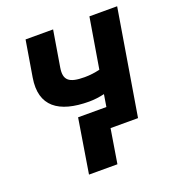

<svg xmlns="http://www.w3.org/2000/svg" viewBox="-131 -651 854 933"><g transform="rotate(-20 295.5 -184.5)"><path d="M578.8 -545.5H435.4L392 -285.2C366.1 -279.1 340.6 -275.6 312.9 -275.6C232.6 -275.6 206.7 -296.9 217 -360.1L247.9 -546.2H105.5L74.6 -360.1C51.1 -218 136.4 -156.6 293.3 -156.6C320.3 -156.6 346.2 -160.2 372.5 -166.2L362.2 -103.3H215.9L170.5 176.5H317.5L346.2 0H488.3Z"/></g></svg>

Font: Margiela Sans
Style: Bold Italic
Weight: 700
Italic angle: -9.39999°
Designer: Stefan Endress, Andreas Faust
Version: Version 1.100;FEAKit 1.0